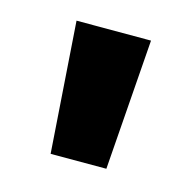

<svg xmlns="http://www.w3.org/2000/svg" viewBox="-53 -854 368 366"><g transform="rotate(15 130.5 -671.0)"><path d="M75 -542 57 -800H204L185 -542Z"/></g></svg>

Font: Noto Sans Tamil ExtraCondensed ExtraBold
Style: Regular
Weight: 800
Width: 2
Designer: Jelle Bosma - Monotype Design Team
Foundry: Monotype Imaging Inc.
Version: Version 2.004; ttfautohint (v1.8.4.7-5d5b)